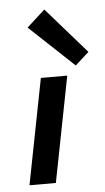

<svg xmlns="http://www.w3.org/2000/svg" viewBox="-49 -663 382 696"><g transform="rotate(-5 142.5 -315.0)"><path d="M30 0ZM30 0H126L201 -384H105ZM235 -418 285 -463 139 -630 73 -570Z"/></g></svg>

Font: Cambay Devanagari
Style: Bold Italic
Weight: 700
Designer: Pooja Saxena
Foundry: Pooja Saxena
Version: Version 1.005;PS 001.005;hotconv 1.0.70;makeotf.lib2.5.58329